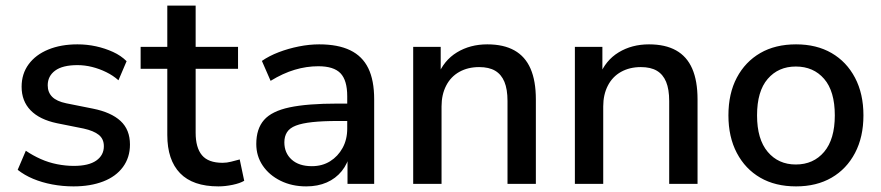

<svg xmlns="http://www.w3.org/2000/svg" viewBox="-20 -655 3138 684"><path d="M242 9Q203 9 166 2Q129 -5 98 -18Q67 -31 43 -50L72 -118Q97 -101 125 -88.5Q153 -76 183.5 -70Q214 -64 243 -64Q296 -64 323 -83Q350 -102 350 -134Q350 -160 332 -174.5Q314 -189 278 -197L183 -216Q121 -229 89 -262Q57 -295 57 -346Q57 -392 82 -426Q107 -460 152 -478.5Q197 -497 256 -497Q290 -497 322 -490Q354 -483 382.5 -470Q411 -457 431 -437L402 -369Q383 -386 358.5 -398Q334 -410 308 -416.5Q282 -423 256 -423Q203 -423 176.5 -403.5Q150 -384 150 -351Q150 -326 166 -310Q182 -294 216 -287L311 -268Q376 -255 409.5 -224Q443 -193 443 -140Q443 -94 418 -60Q393 -26 347.5 -8.5Q302 9 242 9Z M758 9Q667 9 621.5 -38Q576 -85 576 -174V-410H481V-488H576V-635H677V-488H828V-410H677V-182Q677 -129 699.5 -102Q722 -75 773 -75Q788 -75 803.5 -79Q819 -83 834 -87L850 -11Q835 -2 808.5 3.5Q782 9 758 9Z M1071 9Q1020 9 979.5 -11Q939 -31 916 -65Q893 -99 893 -142Q893 -196 920.5 -227.5Q948 -259 1011.5 -272.5Q1075 -286 1183 -286H1230V-224H1184Q1130 -224 1093 -220Q1056 -216 1034 -207.5Q1012 -199 1002.5 -184Q993 -169 993 -148Q993 -110 1019 -86.5Q1045 -63 1091 -63Q1128 -63 1156 -80.5Q1184 -98 1200.5 -128Q1217 -158 1217 -197V-312Q1217 -369 1193 -394Q1169 -419 1114 -419Q1072 -419 1030 -406.5Q988 -394 944 -367L913 -438Q939 -456 973 -469Q1007 -482 1044.5 -489.5Q1082 -497 1117 -497Q1184 -497 1227.5 -476Q1271 -455 1292 -412Q1313 -369 1313 -301V0H1218V-109H1227Q1219 -72 1197.5 -45.5Q1176 -19 1144 -5Q1112 9 1071 9Z M1452 0V-488H1550V-384H1539Q1561 -440 1608 -468.5Q1655 -497 1716 -497Q1774 -497 1812.5 -475.5Q1851 -454 1870 -410.5Q1889 -367 1889 -301V0H1788V-295Q1788 -337 1777 -363.5Q1766 -390 1744 -403Q1722 -416 1687 -416Q1647 -416 1616.5 -399Q1586 -382 1569.5 -350Q1553 -318 1553 -276V0Z M2028 0V-488H2126V-384H2115Q2137 -440 2184 -468.5Q2231 -497 2292 -497Q2350 -497 2388.5 -475.5Q2427 -454 2446 -410.5Q2465 -367 2465 -301V0H2364V-295Q2364 -337 2353 -363.5Q2342 -390 2320 -403Q2298 -416 2263 -416Q2223 -416 2192.5 -399Q2162 -382 2145.5 -350Q2129 -318 2129 -276V0Z M2816 9Q2742 9 2688.5 -22Q2635 -53 2605 -110Q2575 -167 2575 -244Q2575 -322 2605 -378.5Q2635 -435 2688.5 -466Q2742 -497 2816 -497Q2889 -497 2942.5 -466Q2996 -435 3026 -378Q3056 -321 3056 -244Q3056 -167 3026 -110Q2996 -53 2942.5 -22Q2889 9 2816 9ZM2815 -69Q2878 -69 2916 -114Q2954 -159 2954 -244Q2954 -330 2916 -374Q2878 -418 2815 -418Q2753 -418 2715 -374Q2677 -330 2677 -244Q2677 -159 2715 -114Q2753 -69 2815 -69Z"/></svg>

Font: Nunito Sans 12pt ExtraLight 12pt SemiBold
Style: Regular
Weight: 600
Version: Version 3.101;gftools[0.9.27]